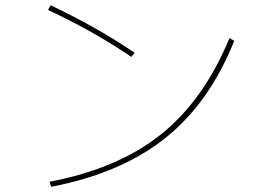

<svg xmlns="http://www.w3.org/2000/svg" viewBox="-20 -744 1040 732"><path d="M481 -527Q335 -626 163 -706L173 -724Q350 -640 493 -543ZM169 -51Q430 -101 593.5 -231.5Q757 -362 855 -599L873 -588Q777 -349 607.5 -215.5Q438 -82 175 -32Z"/></svg>

Font: IBM Plex Sans JP Thin
Style: Regular
Weight: 100
Designer: Mike Abbink; Paul van der Laan; Pieter van Rosmalen; Wujin Sim; Yejin Wi; Jinhee Kim; Boomi Park; Yona Kim; Kichan Ma
Foundry: Sandoll Inc.
Version: Version 1.001